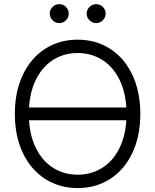

<svg xmlns="http://www.w3.org/2000/svg" viewBox="-20 -911 761 940"><path d="M360.4 9.8Q271 9.8 201.2 -34.9Q131.3 -79.6 92 -162.1Q52.7 -244.6 52.7 -353.5Q52.7 -462.4 92 -544.9Q131.3 -627.4 201.2 -672.1Q271 -716.8 360.4 -716.8Q449.2 -716.8 519 -672.1Q588.9 -627.4 627.9 -544.9Q667 -462.4 667 -353.5Q667 -244.6 627.9 -162.1Q588.9 -79.6 519 -34.9Q449.2 9.8 360.4 9.8ZM360.4 -55.7Q425.3 -55.7 477.3 -87.2Q529.3 -118.7 561.3 -179Q593.3 -239.3 598.6 -322.3H122.1Q127.4 -239.7 159.2 -179.4Q190.9 -119.1 243.2 -87.4Q295.4 -55.7 360.4 -55.7ZM598.6 -384.8Q593.3 -467.8 561.3 -528.1Q529.3 -588.4 477.3 -619.9Q425.3 -651.4 360.4 -651.4Q295.4 -651.4 243.4 -619.9Q191.4 -588.4 159.4 -528.1Q127.4 -467.8 122.1 -384.8ZM223.6 -843.8Q223.6 -863.3 237.3 -877Q251 -890.6 269.5 -890.6Q290 -890.6 303.2 -877.2Q316.4 -863.8 316.4 -843.8Q316.4 -825.2 303 -811.5Q289.6 -797.9 269.5 -797.9Q251.5 -797.9 237.5 -811.8Q223.6 -825.7 223.6 -843.8ZM404.3 -843.8Q404.3 -863.3 418 -877Q431.6 -890.6 450.2 -890.6Q470.2 -890.6 483.6 -877.2Q497.1 -863.8 497.1 -843.8Q497.1 -825.2 483.4 -811.5Q469.7 -797.9 450.2 -797.9Q432.1 -797.9 418.2 -811.8Q404.3 -825.7 404.3 -843.8Z"/></svg>

Font: Pretendard Light
Style: Regular
Weight: 300
Designer: Base glyphs from Inter by Rasmus Andersson; Hangeul glyphs from Noto Sans CJK(Source Han Sans) by Jang Soo-young and Kan
Foundry: Kil Hyung-jin
Version: Version 1.309